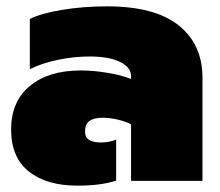

<svg xmlns="http://www.w3.org/2000/svg" viewBox="-20 -570 693 605"><path d="M15 -162Q15 -250 74 -299Q133 -348 235 -348Q274 -348 319 -340.5Q364 -333 393 -321V-330Q393 -358 358 -375Q323 -392 263 -392Q213 -392 162.5 -381.5Q112 -371 74 -352V-510Q109 -528 176 -539Q243 -550 317 -550Q468 -550 543 -490Q618 -430 618 -325V0H393V-178Q377 -187 351.5 -193Q326 -199 304 -199Q276 -199 262 -189Q248 -179 248 -156Q248 -137 261 -129Q274 -121 299 -121Q323 -121 346 -130V-1Q299 15 224 15Q127 15 71 -29.5Q15 -74 15 -162Z"/></svg>

Font: Prompt Black
Style: Regular
Weight: 900
Designer: Katatrad Team
Foundry: CadsonDemak
Version: Version 1.000